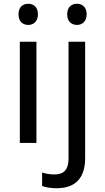

<svg xmlns="http://www.w3.org/2000/svg" viewBox="-20 -757 556 1017"><path d="M130 -737C101 -737 78 -720 78 -681C78 -643 101 -625 130 -625C157 -625 181 -643 181 -681C181 -720 157 -737 130 -737ZM336 -681C336 -643 359 -625 388 -625C415 -625 439 -643 439 -681C439 -720 415 -737 388 -737C359 -737 336 -720 336 -681ZM173 -536H85V0H173ZM280 240C385 240 431 180 431 80V-536H343V83C343 148 312 167 269 167C243 167 223 163 203 157V228C221 235 246 240 280 240Z"/></svg>

Font: Noto Sans Lycian
Style: Regular
Weight: 400
Designer: Monotype Design Team
Foundry: Monotype Imaging Inc.
Version: Version 2.002